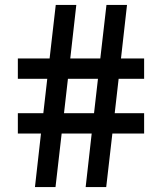

<svg xmlns="http://www.w3.org/2000/svg" viewBox="-20 -760 658 780"><path d="M122 0 146.5 -217.5H52.5V-300H156L172 -440H52.5V-522.5H181.5L206.5 -740H290L265.5 -522.5H387.5L412.5 -740H496L471.5 -522.5H565.5V-440H462L446 -300H565.5V-217.5H436.5L411.5 0H328L352.5 -217.5H230.5L205.5 0ZM240 -300H362L378 -440H256Z"/></svg>

Font: Encode Sans Semi Expanded Medium
Style: Regular
Weight: 500
Width: 6
Designer: Multiple Designers
Foundry: Impallari Type
Version: Version 3.000; ttfautohint (v1.8.3) -l 8 -r 50 -G 200 -x 14 